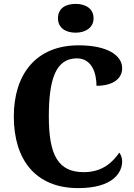

<svg xmlns="http://www.w3.org/2000/svg" viewBox="-20 -957 687 987"><path d="M369 -789C418 -789 461 -814 461 -863C461 -914 418 -937 369 -937C317 -937 278 -914 278 -863C278 -814 317 -789 369 -789ZM382 10C561 10 608 -70 608 -128C608 -143 602 -163 593 -172C561 -126 509 -72 411 -72C279 -72 231 -159 231 -358C231 -548 266 -657 375 -657C451 -657 476 -583 476 -516C564 -516 608 -555 608 -606C608 -672 533 -724 384 -724C165 -724 51 -575 51 -358C51 -137 162 10 382 10Z"/></svg>

Font: Noto Serif Devanagari SemiCondensed ExtraBold
Style: Regular
Weight: 800
Width: 4
Designer: Universal Thirst, Indian Type Foundry and the Monotype Design Team
Foundry: Monotype Imaging Inc.
Version: Version 2.004